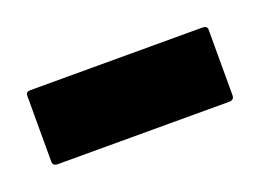

<svg xmlns="http://www.w3.org/2000/svg" viewBox="-43 -134 257 190"><g transform="rotate(-20 85.5 -39.0)"><path d="M175.8 -78.1Q181.2 -78.1 181.2 -74.2V-4.9Q181.2 0 175.8 0H-4.9Q-9.8 0 -9.8 -4.9V-74.2Q-9.8 -78.1 -4.9 -78.1Z"/></g></svg>

Font: Droid Arabic Kufi
Style: Regular
Weight: 400
Designer: Pascal Zoghbi
Foundry: Irfont.ir
Version: Version 1.00 February 28, 2013, initial release